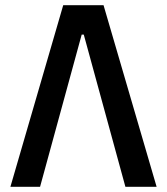

<svg xmlns="http://www.w3.org/2000/svg" viewBox="-20 -718 640 738"><path d="M223 -698H378L582 0H462L302 -585H294L134 0H20Z"/></svg>

Font: IBM Plaex Mono Medium
Style: Regular
Weight: 500
Designer: Mike Abbink, Paul van der Laan, Pieter van Rosmalen
Foundry: Bold Monday
Version: Version 2.003